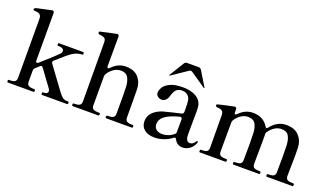

<svg xmlns="http://www.w3.org/2000/svg" viewBox="-71 -1216 2916 1708"><g transform="rotate(20 1387.0 -362.5)"><path d="M603 -25Q611 -25 611 -13Q611 0 603 0H366Q361 0 359.5 -3Q358 -6 358 -13Q358 -25 366 -25H377Q392 -25 401.5 -32Q411 -39 411 -50Q411 -61 403 -73Q331 -172 288 -230Q282 -240 273 -240Q266 -240 259 -233L224 -201Q213 -191 213 -176V-71Q213 -43 229 -34Q245 -25 273 -25H285Q292 -25 292 -13Q292 0 285 0H42Q34 0 34 -13Q34 -25 42 -25H53Q82 -25 97.5 -34Q113 -43 113 -71L112 -628Q112 -659 95 -670Q78 -681 44 -681Q34 -681 34 -696Q43 -706 52 -708L190 -738L196 -739Q204 -739 208.5 -733.5Q213 -728 213 -719V-271Q213 -263 216.5 -258Q220 -253 225 -253Q230 -253 239 -260Q382 -387 396 -404Q406 -417 406 -428Q406 -441 394 -450Q382 -459 360 -459H349Q342 -459 342 -471Q342 -484 349 -484H579Q587 -484 587 -471V-468Q586 -461 581.5 -460Q577 -459 567 -459Q536 -456 508.5 -442.5Q481 -429 446 -399L359 -323Q350 -316 350 -307Q350 -301 355 -293Q398 -235 396 -237Q496 -99 519 -70Q538 -46 553.5 -35.5Q569 -25 592 -25Z M1216 -25Q1223 -25 1223 -12Q1223 0 1216 0H973Q965 0 965 -12Q965 -25 973 -25H985Q1013 -25 1029 -34Q1045 -43 1045 -71V-241Q1045 -291 1043 -327Q1039 -381 1019.5 -412.5Q1000 -444 952 -444Q919 -444 888.5 -425Q858 -406 834 -370Q826 -358 826 -344V-71Q826 -43 842 -34Q858 -25 887 -25H898Q903 -25 904.5 -22Q906 -19 906 -12Q906 0 898 0H655Q648 0 648 -12Q648 -25 655 -25H666Q695 -25 711 -34Q727 -43 727 -71L725 -628Q725 -659 709.5 -668Q694 -677 657 -681H656Q654 -681 651 -687Q648 -693 648 -696Q648 -703 654 -705Q675 -710 719 -720Q763 -730 804 -738L810 -739Q818 -739 822.5 -733.5Q827 -728 827 -719L826 -442Q826 -424 836 -424Q842 -424 851 -433Q908 -493 981 -493Q1060 -493 1100 -448.5Q1140 -404 1142 -340Q1143 -321 1143 -261L1144 -71Q1144 -43 1160 -34Q1176 -25 1204 -25Z M1811 -78 1810 -73Q1796 -33 1764.5 -10.5Q1733 12 1700 12Q1644 12 1621 -36Q1615 -48 1608 -48Q1603 -48 1595 -42Q1559 -14 1516.5 0Q1474 14 1433 14Q1372 14 1336.5 -14.5Q1301 -43 1301 -92Q1301 -131 1320.5 -159.5Q1340 -188 1379 -210Q1402 -223 1431.5 -231Q1461 -239 1519 -253Q1565 -263 1589 -269Q1607 -274 1607 -293V-318Q1607 -372 1603 -396.5Q1599 -421 1585 -438Q1564 -463 1522 -463Q1491 -463 1472 -446Q1453 -429 1440 -385Q1432 -355 1416 -339.5Q1400 -324 1379 -324Q1358 -324 1341 -337.5Q1324 -351 1324 -373Q1324 -392 1338.5 -419.5Q1353 -447 1397.5 -470Q1442 -493 1522 -493Q1577 -493 1618 -477.5Q1659 -462 1680 -437Q1697 -416 1702.5 -393Q1708 -370 1708 -336Q1708 -273 1707 -236L1706 -116Q1706 -47 1746 -47Q1776 -47 1796 -81Q1799 -86 1803 -86Q1806 -86 1808.5 -84Q1811 -82 1811 -78ZM1595 -78Q1606 -88 1606 -105Q1605 -110 1605 -121L1606 -218Q1606 -230 1599.5 -235Q1593 -240 1582 -237Q1494 -214 1451.5 -182.5Q1409 -151 1409 -103Q1409 -75 1429.5 -56.5Q1450 -38 1489 -38Q1515 -38 1543 -48Q1571 -58 1595 -78ZM1369 -553 1370 -556 1455 -695Q1464 -709 1481 -709H1590Q1607 -709 1616 -695L1701 -556L1702 -553Q1702 -550 1699 -550Q1697 -550 1696 -551L1551 -650Q1545 -655 1536 -655Q1527 -655 1521 -650L1376 -551L1373 -550Q1369 -550 1369 -553Z M2736 -25Q2743 -25 2743 -12Q2743 0 2736 0H2493Q2486 0 2486 -12Q2486 -25 2493 -25H2504Q2533 -25 2548.5 -34Q2564 -43 2564 -71L2565 -221Q2565 -285 2563 -327Q2560 -380 2540.5 -412Q2521 -444 2472 -444Q2440 -444 2410 -425.5Q2380 -407 2356 -373Q2349 -364 2349 -351Q2350 -347 2350 -340V-261Q2350 -181 2348 -71Q2348 -43 2364 -34Q2380 -25 2408 -25H2420Q2427 -25 2427 -12Q2427 0 2420 0H2177Q2169 0 2169 -12Q2169 -25 2177 -25H2189Q2217 -25 2233 -34Q2249 -43 2249 -71L2250 -218Q2250 -285 2248 -327Q2245 -380 2225 -412Q2205 -444 2156 -444Q2123 -444 2092.5 -425Q2062 -406 2038 -370Q2031 -357 2031 -344L2030 -71Q2030 -43 2046 -34Q2062 -25 2091 -25H2102Q2110 -25 2110 -12Q2110 0 2102 0H1859Q1852 0 1852 -12Q1852 -25 1859 -25H1871Q1899 -25 1915 -34Q1931 -43 1931 -71L1929 -378Q1928 -409 1912.5 -418.5Q1897 -428 1861 -431Q1852 -431 1852 -446Q1852 -453 1857 -454Q1864 -457 1915.5 -468.5Q1967 -480 2008 -488L2014 -489Q2022 -489 2026.5 -483.5Q2031 -478 2031 -469V-442Q2031 -434 2033.5 -429.5Q2036 -425 2040 -425Q2047 -425 2055 -434Q2111 -493 2185 -493Q2238 -493 2274 -472Q2310 -451 2330 -416Q2336 -406 2342 -406Q2349 -406 2354 -414Q2415 -493 2501 -493Q2580 -493 2621 -448.5Q2662 -404 2665 -340Q2666 -321 2666 -261Q2666 -181 2663 -71Q2663 -43 2679.5 -34Q2696 -25 2724 -25Z"/></g></svg>

Font: Shippori Mincho B1 SemiBold
Style: Regular
Weight: 600
Designer: FONTDASU
Foundry: FONTDASU / Google Inc. / but / Adobe
Version: Version 3.110; ttfautohint (v1.8.3)